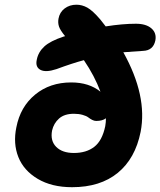

<svg xmlns="http://www.w3.org/2000/svg" viewBox="-20 -823 675 808"><path d="M283.2 -35.2Q197.8 -35.2 138.7 -70.3Q79.6 -105.5 57.1 -162.4Q34.7 -219.2 48.8 -287.1Q65.4 -373.5 127.7 -424.8Q189.9 -476.1 279.8 -476.1Q355 -476.1 402.8 -437Q377.9 -503.9 333 -569.8Q286.6 -557.6 217.8 -532.2Q172.4 -517.1 150.1 -529.1Q127.9 -541 134.8 -571.8Q141.1 -604 166.3 -627.2Q191.4 -650.4 247.1 -668.9Q248 -668.9 253.9 -670.9Q233.4 -695.8 228.3 -711.2Q223.1 -726.6 226.1 -744.1Q231 -771.5 252 -787.4Q272.9 -803.2 301.8 -803.2Q325.2 -803.2 347.4 -791Q369.6 -778.8 401.9 -741.2Q421.4 -716.8 424.8 -711.9Q495.6 -723.1 551.8 -723.1Q594.7 -723.1 617.2 -703.6Q639.6 -684.1 633.8 -652.8Q625 -610.4 582 -608.9Q541 -606.4 499 -603Q601.1 -419.4 571.8 -268.1Q549.3 -155.8 475.6 -95.5Q401.9 -35.2 283.2 -35.2ZM199.2 -273.9Q190.9 -230.5 216.6 -204.8Q242.2 -179.2 291 -179.2Q343.3 -179.2 376.7 -205.1Q410.2 -231 422.9 -292Q425.8 -308.6 425.8 -325.2Q411.1 -314 384.8 -314Q376.5 -314 367.7 -318.6Q358.9 -323.2 351.3 -329.1Q343.8 -335 327.6 -339.6Q311.5 -344.2 291 -344.2Q251 -344.2 228.5 -324.2Q206.1 -304.2 199.2 -273.9Z"/></svg>

Font: Shantell Sans Bouncy
Style: Bold Italic
Weight: 700
Italic angle: -11.31°
Designer: Stephen Nixon, Anya Danilova, Shantell Martin
Foundry: Arrow Type
Version: Version 1.006;[9816181b4]